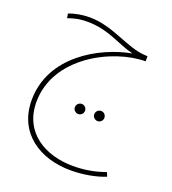

<svg xmlns="http://www.w3.org/2000/svg" viewBox="-134 -568 845 941"><g transform="rotate(20 288.0 -97.5)"><path d="M341 271C404 271 472 259 520 239L512 218C469 233 416 247 345 247C200 247 69 173 69 13C69 -223 335 -357 504 -357V-384H496C395 -387 300 -466 173 -466C133 -466 94 -458 66 -447L70 -424C97 -433 124 -442 170 -442C282 -442 351 -390 430 -371C267 -341 44 -216 44 12C44 183 179 271 341 271ZM383 -1C397 -1 409 -13 409 -27C409 -42 397 -54 383 -54C368 -54 356 -42 356 -27C356 -13 368 -1 383 -1ZM282 -1C296 -1 308 -13 308 -27C308 -42 296 -54 282 -54C267 -54 255 -42 255 -27C255 -13 267 -1 282 -1Z"/></g></svg>

Font: Noto Sans Arabic UI SmCn Th
Style: Regular
Weight: 100
Width: 4
Designer: Monotype Design Team, Nadine Chahine and Nizar Qandah
Foundry: Monotype Imaging Inc.
Version: Version 2.010